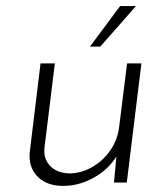

<svg xmlns="http://www.w3.org/2000/svg" viewBox="-20 -599 549 630"><path d="M444 -391 396 0H354L362 -86Q337 -44 288.5 -16.5Q240 11 187 11Q137 11 107 -16Q77 -43 77 -88Q77 -98 78 -103L113 -391H160L126 -115Q122 -79 143.5 -55.5Q165 -32 207 -30Q245 -30 281 -50Q317 -70 341.5 -105Q366 -140 371 -183L397 -391ZM309 -446H275L374 -579H426Z"/></svg>

Font: Josefin Sans Light
Style: Italic
Weight: 300
Italic angle: -7°
Designer: Santiago Orozco
Foundry: Typemade
Version: Version 2.000